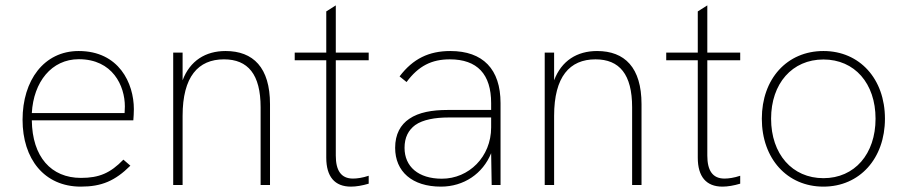

<svg xmlns="http://www.w3.org/2000/svg" viewBox="-20 -689 3378 715"><path d="M281 6C358.5 6 408.5 -15.5 465.5 -72L439.5 -94.5C391 -44.5 349.5 -26.5 281.5 -26.5C170.5 -26.5 100 -105 98.5 -241H476.5C477.5 -251 478.5 -271.5 478.5 -282.5C478.5 -379 423 -499 273 -499C143.5 -499 64 -389.5 64 -243C64 -97.5 144.5 6 281 6ZM98.5 -268C105 -384 172 -468.5 273.5 -468.5C399.5 -468.5 445 -369.5 445 -292.5C445 -285 444.5 -276.5 444 -268Z M625 0H660V-257.5C660 -403.5 718 -468 814 -468C903.5 -468 950.5 -412 950.5 -289.5V0H985.5V-301C985.5 -437.5 923 -499 820 -499C745.5 -499 687.5 -463 660 -390V-493H625Z M1287 6C1306.5 6 1329.5 2 1353 -5V-34.5C1330.5 -27 1310 -24 1294.5 -24C1249.5 -24 1230.5 -55 1230.5 -109.5V-464.5H1353V-493H1230.5V-669L1195 -646.5V-493H1077.5V-464.5H1195V-102C1195 -31 1226.5 6 1287 6Z M1811 0H1844V-305C1844 -431.5 1778.5 -499 1657 -499C1577.5 -499 1518 -470.5 1468 -404.5L1494 -383.5C1538.5 -443.5 1587.5 -468 1655 -468C1757.5 -468 1809 -412.5 1809 -305V-279.5H1646C1590 -279.5 1539.5 -271 1504 -246.5C1471.5 -224.5 1451.5 -189.5 1451.5 -138.5C1451.5 -50.5 1514.5 6 1622 6C1707 6 1778 -42 1809 -118.5ZM1486.5 -138.5C1486.5 -177.5 1501 -204.5 1526.5 -223.5C1555 -243.5 1600.5 -251.5 1650 -251.5H1809V-214.5C1809 -105 1726 -23.5 1625.5 -23.5C1538 -23.5 1486.5 -68.5 1486.5 -138.5Z M2008.5 0H2043.5V-257.5C2043.5 -403.5 2101.5 -468 2197.5 -468C2287 -468 2334 -412 2334 -289.5V0H2369V-301C2369 -437.5 2306.5 -499 2203.5 -499C2129 -499 2071 -463 2043.5 -390V-493H2008.5Z M2670.5 6C2690 6 2713 2 2736.5 -5V-34.5C2714 -27 2693.5 -24 2678 -24C2633 -24 2614 -55 2614 -109.5V-464.5H2736.5V-493H2614V-669L2578.5 -646.5V-493H2461V-464.5H2578.5V-102C2578.5 -31 2610 6 2670.5 6Z M3046.5 6C3181 6 3275.5 -98.5 3275.5 -247C3275.5 -395 3181.5 -499 3046.5 -499C2910.5 -499 2817 -395 2817 -247C2817 -98 2911.5 6 3046.5 6ZM2851.5 -247C2851.5 -378 2930 -467.5 3046.5 -467.5C3162.5 -467.5 3240.5 -378.5 3240.5 -247C3240.5 -115.5 3162.5 -25.5 3046.5 -25.5C2930 -25.5 2851.5 -115.5 2851.5 -247Z"/></svg>

Font: HK Grotesk ExtraLight
Style: Regular
Weight: 200
Designer: Alfredo Marco Pradil
Foundry: Hanken Design Co.
Version: Version 3.001;FEAKit 1.0